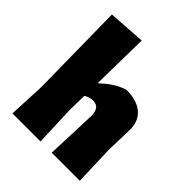

<svg xmlns="http://www.w3.org/2000/svg" viewBox="-196 -822 943 943"><g transform="rotate(45 275.5 -351.0)"><path d="M359 -478Q434 -478 473.5 -444Q513 -410 511 -346L507 -210L514 0H319L329 -264Q329 -325 282 -325Q259 -325 235 -311L233 -210L241 0H46L55 -190L48 -689L242 -702L237 -404H242Q294 -456 359 -478Z"/></g></svg>

Font: Alegreya Sans SC Black
Style: Regular
Weight: 900
Designer: Juan Pablo del Peral
Foundry: Huerta Tipografica
Version: Version 2.007